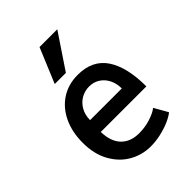

<svg xmlns="http://www.w3.org/2000/svg" viewBox="-233 -937 1066 1066"><g transform="rotate(-45 300.0 -404.0)"><path d="M64 -272Q64 -356.5 94.8 -421.5Q125.5 -486.5 181.5 -522.8Q237.5 -559 311 -559Q426.5 -559 481 -477Q535.5 -395 535.5 -244H177.5Q179.5 -167 218 -127.5Q256.5 -88 323.5 -88Q371 -88 414.5 -102.2Q458 -116.5 477.5 -133.5L523 -53.5Q503.5 -37.5 470 -23Q436.5 -8.5 396.2 0.5Q356 9.5 317.5 9.5Q251 9.5 193 -23.2Q135 -56 99.5 -119.8Q64 -183.5 64 -272ZM310.5 -468.5Q275.5 -468.5 246.2 -451.5Q217 -434.5 199.5 -403.5Q182 -372.5 182 -332.5H431Q431 -371.5 415.5 -402.5Q400 -433.5 372.5 -451Q345 -468.5 310.5 -468.5ZM185 -613 270.5 -818H410L272.5 -613Z"/></g></svg>

Font: JuliaMono SemiBold
Style: Regular
Weight: 600
Monospace: yes
Designer: cormullion
Foundry: corm
Version: Version 0.055; ttfautohint (v1.8.4)